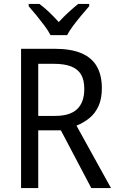

<svg xmlns="http://www.w3.org/2000/svg" viewBox="-20 -964 603 984"><path d="M259 -714Q343 -714 396.5 -691.5Q450 -669 476 -624Q502 -579 502 -512Q502 -458 485 -420.5Q468 -383 438.5 -359Q409 -335 372 -320L549 0H448L292 -296H176V0H88V-714ZM256 -637H176V-370H263Q339 -370 375.5 -405Q412 -440 412 -508Q412 -554 395.5 -582Q379 -610 344.5 -623.5Q310 -637 256 -637ZM239 -784Q227 -807 207.5 -833Q188 -859 166.5 -885.5Q145 -912 127 -932V-944H182Q205 -927 231 -902.5Q257 -878 281 -851Q307 -879 331.5 -901.5Q356 -924 381 -944H437V-932Q420 -913 398 -886.5Q376 -860 356 -833.5Q336 -807 324 -784Z"/></svg>

Font: Noto Sans Khmer SemiCondensed
Style: Regular
Weight: 400
Width: 4
Designer: Danh Hong and the Monotype Design Team
Foundry: Monotype Imaging Inc.
Version: Version 2.004